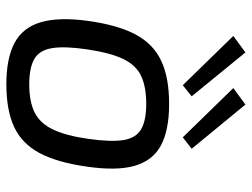

<svg xmlns="http://www.w3.org/2000/svg" viewBox="-114 -665 792 604"><g transform="rotate(90 282.0 -363.0)"><path d="M307 -499Q389 -499 437 -473.5Q485 -448 501.5 -391Q518 -334 504 -239Q491 -147 461.5 -91.5Q432 -36 379.5 -11.5Q327 13 245 13Q164 13 115.5 -12.5Q67 -38 50 -95Q33 -152 46 -246Q59 -338 88.5 -393.5Q118 -449 171 -474Q224 -499 307 -499ZM307 -427Q253 -427 219 -411Q185 -395 165.5 -354.5Q146 -314 135 -239Q125 -170 131.5 -130.5Q138 -91 165.5 -75Q193 -59 245 -59Q300 -59 334 -76Q368 -93 387.5 -134Q407 -175 417 -246Q427 -317 420.5 -356Q414 -395 386.5 -411Q359 -427 307 -427ZM309 -739 448 -570 412 -542 257 -701ZM145 -739 283 -570 248 -542 93 -701Z"/></g></svg>

Font: Exo 2
Style: Italic
Weight: 400
Italic angle: -8°
Designer: Natanael Gama
Foundry: Natanael Gama
Version: Version 2.010